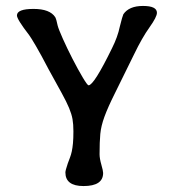

<svg xmlns="http://www.w3.org/2000/svg" viewBox="-20 -621 573 646"><path d="M395 -573Q414 -601 461 -601Q508 -601 508 -578Q508 -564 483 -529Q458 -494 431 -438Q390 -354 366.5 -307Q343 -260 331.5 -228.5Q320 -197 317.5 -170.5Q315 -144 315 -102Q315 -88 321 -67Q327 -46 327 -39Q327 5 261 5Q200 5 200 -41Q200 -47 208 -71Q212 -82 215.5 -91Q219 -100 221.5 -111.5Q224 -123 225.5 -139Q227 -155 227 -179Q227 -203 224 -220Q221 -237 212.5 -257.5Q204 -278 187.5 -308Q171 -338 144 -387Q118 -437 101 -466Q84 -495 78 -503Q37 -556 37 -569Q37 -591 93 -591Q148 -591 166 -563Q170 -555 174 -535Q177 -523 191.5 -490.5Q206 -458 224 -423Q242 -388 258 -361Q274 -334 278 -334Q296 -334 357 -459Q376 -497 383 -531Q392 -567 395 -573Z"/></svg>

Font: Stylish
Style: Regular
Weight: 400
Version: Version 1.64